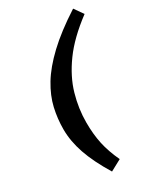

<svg xmlns="http://www.w3.org/2000/svg" viewBox="-213 -830 890 1038"><g transform="rotate(-30 232.0 -311.0)"><path d="M464.5 -689Q352.5 -605.5 290.5 -520Q228.5 -434.5 203.8 -348.2Q179 -262 179 -176Q179 -102.5 192 -42.2Q205 18 236.5 85.5L167 123Q107.5 25.5 80.5 -53.2Q53.5 -132 53.5 -205.5Q53.5 -271.5 68.2 -335.8Q83 -400 122.5 -465.5Q162 -531 235 -600.2Q308 -669.5 425 -745Z"/></g></svg>

Font: Newsreader 6pt SemiBold
Style: Italic
Weight: 600
Italic angle: -17°
Designer: Hugues Gentile
Foundry: Production Type
Version: Version 1.003; ttfautohint (v1.8.3)